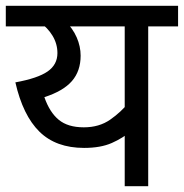

<svg xmlns="http://www.w3.org/2000/svg" viewBox="-20 -642 634 662"><path d="M594 -622V-551H491V0H410V-216L433 -191Q404 -166 365.5 -149Q327 -132 270 -132Q173 -132 116 -188Q59 -244 33 -358Q110 -372 144 -395.5Q178 -419 178 -459Q178 -491 161 -519Q144 -547 116 -566L159 -551H0V-622ZM175 -551 203 -572Q231 -544 244.5 -513Q258 -482 258 -450Q258 -397 228 -362.5Q198 -328 133 -307Q151 -255 182.5 -229Q214 -203 269 -203Q322 -203 360 -229.5Q398 -256 425 -290L410 -239V-551Z"/></svg>

Font: uhindi15
Style: Book
Weight: 400
Designer: Jelle Bosma - Monotype Design Team
Foundry: Monotype Imaging Inc.
Version: Version 2.003